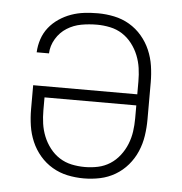

<svg xmlns="http://www.w3.org/2000/svg" viewBox="-44 -570 588 621"><g transform="rotate(5 250.0 -260.0)"><path d="M250 8Q223 8 197 2.5Q171 -3 148 -16.5Q125 -30 107.5 -50.5Q90 -71 79.5 -95.5Q69 -120 65 -146.5Q61 -173 61 -200V-278H399V-320Q399 -342 396 -363Q393 -384 385 -404Q377 -424 363.5 -441.5Q350 -459 332 -470.5Q314 -482 292.5 -486.5Q271 -491 250 -491Q224 -491 199 -486.5Q174 -482 152.5 -468.5Q131 -455 117.5 -432.5Q104 -410 103 -385H63Q64 -407 71 -428Q78 -449 91.5 -466Q105 -483 123.5 -495.5Q142 -508 163 -515.5Q184 -523 206 -525.5Q228 -528 250 -528Q276 -528 302.5 -522.5Q329 -517 352 -503.5Q375 -490 392.5 -469.5Q410 -449 420.5 -424.5Q431 -400 435 -373.5Q439 -347 439 -320V-200Q439 -173 435 -146.5Q431 -120 420.5 -95.5Q410 -71 392.5 -50.5Q375 -30 352 -16.5Q329 -3 303 2.5Q277 8 250 8ZM250 -29Q272 -29 293 -33.5Q314 -38 332 -49.5Q350 -61 363.5 -78.5Q377 -96 385 -116Q393 -136 396 -157Q399 -178 399 -200V-242H101V-200Q101 -178 104 -157Q107 -136 115 -116Q123 -96 136.5 -78.5Q150 -61 168 -49.5Q186 -38 207 -33.5Q228 -29 250 -29Z"/></g></svg>

Font: Iosevka Extralight
Style: Regular
Weight: 200
Monospace: yes
Designer: Belleve Invis
Foundry: Belleve Invis
Version: Version 32.0.1; ttfautohint (v1.8.4)